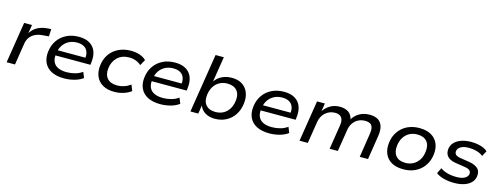

<svg xmlns="http://www.w3.org/2000/svg" viewBox="-20 -1457 5754 2218"><g transform="rotate(15 2857.5 -348.0)"><path d="M51 0 129 -491H223L204 -373H198Q226 -431 280 -463Q334 -495 406 -500L450 -503L446 -415L374 -409Q321 -405 283 -386Q245 -367 222.5 -336.5Q200 -306 193 -266L151 0Z M739 9Q648 9 587.5 -22Q527 -53 500 -110.5Q473 -168 483 -246Q493 -322 532.5 -379Q572 -436 636.5 -468Q701 -500 784 -500Q863 -500 914 -469Q965 -438 986 -382Q1007 -326 997 -250L994 -222H555L564 -286H937L915 -268Q923 -319 910 -355Q897 -391 864.5 -410.5Q832 -430 781 -430Q726 -430 684 -408.5Q642 -387 615.5 -349Q589 -311 581 -262L578 -247Q569 -190 585 -150Q601 -110 642.5 -89Q684 -68 749 -68Q800 -68 848 -81Q896 -94 935 -122L962 -55Q922 -24 861.5 -7.5Q801 9 739 9Z M1341 9Q1257 9 1201 -23Q1145 -55 1120 -113Q1095 -171 1105 -248Q1112 -304 1136.5 -351Q1161 -398 1200.5 -431Q1240 -464 1292.5 -482Q1345 -500 1407 -500Q1464 -500 1512 -483.5Q1560 -467 1589 -437L1550 -367Q1522 -393 1485 -406.5Q1448 -420 1407 -420Q1363 -420 1328 -407Q1293 -394 1267 -369.5Q1241 -345 1225 -312Q1209 -279 1204 -239Q1194 -161 1233 -116Q1272 -71 1354 -71Q1394 -71 1435 -84.5Q1476 -98 1511 -124L1539 -53Q1514 -34 1482 -20Q1450 -6 1414 1.5Q1378 9 1341 9Z M1890 9Q1799 9 1738.5 -22Q1678 -53 1651 -110.5Q1624 -168 1634 -246Q1644 -322 1683.5 -379Q1723 -436 1787.5 -468Q1852 -500 1935 -500Q2014 -500 2065 -469Q2116 -438 2137 -382Q2158 -326 2148 -250L2145 -222H1706L1715 -286H2088L2066 -268Q2074 -319 2061 -355Q2048 -391 2015.5 -410.5Q1983 -430 1932 -430Q1877 -430 1835 -408.5Q1793 -387 1766.5 -349Q1740 -311 1732 -262L1729 -247Q1720 -190 1736 -150Q1752 -110 1793.5 -89Q1835 -68 1900 -68Q1951 -68 1999 -81Q2047 -94 2086 -122L2113 -55Q2073 -24 2012.5 -7.5Q1952 9 1890 9Z M2540 9Q2472 9 2423 -22Q2374 -53 2356 -109H2360L2343 0H2249L2361 -705H2460L2409 -386H2402Q2423 -423 2455 -448.5Q2487 -474 2527.5 -487Q2568 -500 2613 -500Q2687 -500 2737 -468Q2787 -436 2809.5 -378.5Q2832 -321 2822 -245Q2812 -168 2774 -111Q2736 -54 2676 -22.5Q2616 9 2540 9ZM2528 -69Q2583 -69 2624 -92Q2665 -115 2690.5 -156.5Q2716 -198 2723 -253Q2734 -331 2696 -376.5Q2658 -422 2580 -422Q2527 -422 2485.5 -399Q2444 -376 2418.5 -334.5Q2393 -293 2386 -238Q2375 -160 2413 -114.5Q2451 -69 2528 -69Z M3193 9Q3102 9 3041.5 -22Q2981 -53 2954 -110.5Q2927 -168 2937 -246Q2947 -322 2986.5 -379Q3026 -436 3090.5 -468Q3155 -500 3238 -500Q3317 -500 3368 -469Q3419 -438 3440 -382Q3461 -326 3451 -250L3448 -222H3009L3018 -286H3391L3369 -268Q3377 -319 3364 -355Q3351 -391 3318.5 -410.5Q3286 -430 3235 -430Q3180 -430 3138 -408.5Q3096 -387 3069.5 -349Q3043 -311 3035 -262L3032 -247Q3023 -190 3039 -150Q3055 -110 3096.5 -89Q3138 -68 3203 -68Q3254 -68 3302 -81Q3350 -94 3389 -122L3416 -55Q3376 -24 3315.5 -7.5Q3255 9 3193 9Z M3554 0 3632 -491H3726L3708 -382H3702Q3735 -437 3786.5 -468.5Q3838 -500 3904 -500Q3971 -500 4011.5 -469.5Q4052 -439 4060 -382L4053 -383Q4085 -438 4137.5 -469Q4190 -500 4262 -500Q4320 -500 4359 -477.5Q4398 -455 4413.5 -408Q4429 -361 4418 -288L4373 0H4274L4318 -285Q4326 -332 4318.5 -361.5Q4311 -391 4288.5 -404.5Q4266 -418 4227 -418Q4181 -418 4144 -398Q4107 -378 4084 -343Q4061 -308 4054 -263L4012 0H3914L3959 -285Q3967 -332 3958.5 -361Q3950 -390 3927 -404Q3904 -418 3868 -418Q3833 -418 3804 -406Q3775 -394 3752 -373Q3729 -352 3714.5 -324Q3700 -296 3695 -264L3653 0Z M4795 9Q4710 9 4654 -23Q4598 -55 4573.5 -113.5Q4549 -172 4559 -248Q4566 -305 4591 -351.5Q4616 -398 4655 -431.5Q4694 -465 4745.5 -482.5Q4797 -500 4857 -500Q4941 -500 4997 -468Q5053 -436 5078 -378.5Q5103 -321 5093 -244Q5085 -186 5060.5 -139.5Q5036 -93 4996.5 -59.5Q4957 -26 4906.5 -8.5Q4856 9 4795 9ZM4799 -69Q4854 -69 4895 -92.5Q4936 -116 4962 -157Q4988 -198 4994 -253Q5005 -331 4967.5 -376.5Q4930 -422 4852 -422Q4798 -422 4756.5 -399Q4715 -376 4689.5 -335Q4664 -294 4657 -238Q4647 -160 4684.5 -114.5Q4722 -69 4799 -69Z M5406 9Q5335 9 5277 -6.5Q5219 -22 5186 -50L5219 -117Q5243 -99 5274.5 -87Q5306 -75 5341 -69.5Q5376 -64 5412 -64Q5472 -64 5509 -83.5Q5546 -103 5550 -137Q5553 -162 5536.5 -178Q5520 -194 5478 -201L5361 -219Q5294 -230 5263 -264.5Q5232 -299 5239 -356Q5245 -399 5275 -431Q5305 -463 5356.5 -481.5Q5408 -500 5476 -500Q5517 -500 5554.5 -493Q5592 -486 5622.5 -473Q5653 -460 5672 -441L5637 -376Q5605 -402 5560.5 -414.5Q5516 -427 5467 -427Q5405 -427 5370 -406Q5335 -385 5331 -353Q5328 -327 5343.5 -311Q5359 -295 5399 -288L5514 -270Q5585 -257 5617.5 -224.5Q5650 -192 5642 -134Q5636 -89 5605 -57Q5574 -25 5522.5 -8Q5471 9 5406 9Z"/></g></svg>

Font: Nunito Sans 10pt SemiExpanded Medium
Style: Italic
Weight: 500
Width: 6
Italic angle: -9°
Designer: Vernon Adams
Foundry: Vernon Adams
Version: Version 3.101;gftools[0.9.27]